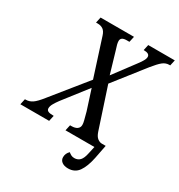

<svg xmlns="http://www.w3.org/2000/svg" viewBox="-250 -854 1110 1190"><g transform="rotate(30 305.5 -258.5)"><path d="M413 197Q385 197 368.5 184.5Q352 172 352 151Q352 124 373 104Q382 112 392 117Q402 122 415 122Q439 122 454.5 106Q470 90 478 50L489 0H282L291 -41H301Q327 -41 341.5 -51.5Q356 -62 356 -81Q356 -94 351.5 -111Q347 -128 337 -166L291 -309L158 -138Q143 -118 132.5 -99.5Q122 -81 122 -66Q122 -53 133 -47Q144 -41 172 -41H174L165 0H-41L-32 -41H-27Q-1 -41 21 -56Q43 -71 76 -113L273 -357L188 -622Q179 -651 163 -662Q147 -673 124 -673H112L121 -714H360L351 -673H331Q290 -673 290 -644Q290 -634 293.5 -619.5Q297 -605 304 -585L349 -432L462 -583Q475 -600 485.5 -617.5Q496 -635 496 -648Q496 -673 455 -673H453L462 -714H652L643 -673H636Q611 -673 590 -656Q569 -639 536 -598L367 -383L462 -94Q472 -64 487.5 -52.5Q503 -41 518 -41H546L527 56Q513 124 487 160.5Q461 197 413 197Z"/></g></svg>

Font: Noto Serif Condensed
Style: Italic
Weight: 400
Width: 3
Italic angle: -12°
Designer: Monotype Design Team
Foundry: Monotype Imaging Inc.
Version: Version 2.014; ttfautohint (v1.8.4.7-5d5b)